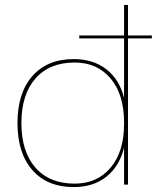

<svg xmlns="http://www.w3.org/2000/svg" viewBox="-20 -750 637 780"><path d="M597 -594H500V0H484V-150Q465 -74 412 -32Q359 10 280 10Q172 10 111.5 -59Q51 -128 51 -250Q51 -372 111.5 -441Q172 -510 280 -510Q358 -510 411.5 -469Q465 -428 484 -352V-594H302V-606H484V-730H500V-606H597ZM484 -246V-253Q484 -366 429.5 -431Q375 -496 283 -496Q181 -496 124 -431Q67 -366 67 -250Q67 -134 124 -69Q181 -4 283 -4Q375 -4 429.5 -69Q484 -134 484 -246Z"/></svg>

Font: Work Sans Hairline
Style: Regular
Weight: 400
Designer: Wei Huang
Foundry: Wei Huang
Version: Version 1.032